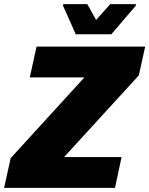

<svg xmlns="http://www.w3.org/2000/svg" viewBox="-38 -915 727 935"><path d="M-18 0 14 -145 373 -538H107L140 -688H669L638 -548L274 -150H554L522 0ZM331 -748 269 -887 270 -895H387L430 -818L499 -895H624L623 -887L504 -748Z"/></svg>

Font: Saira Thin ExtraBold
Style: Italic
Weight: 800
Italic angle: -12°
Version: Version 1.101